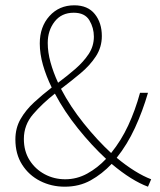

<svg xmlns="http://www.w3.org/2000/svg" viewBox="-20 -692 602 724"><path d="M224 12Q174 12 131.5 -9.5Q89 -31 63.5 -71Q38 -111 38 -166Q38 -209 57.5 -243Q77 -277 108.5 -306Q140 -335 175 -362Q154 -405 142 -447Q130 -489 130 -528Q130 -591 166.5 -631.5Q203 -672 260 -672Q311 -672 337.5 -639Q364 -606 364 -556Q364 -514 341.5 -479.5Q319 -445 283.5 -415.5Q248 -386 210 -357Q245 -290 296 -226.5Q347 -163 399 -115Q437 -162 463.5 -219Q490 -276 508 -342H538Q518 -273 489 -210Q460 -147 420 -97Q455 -68 488 -47.5Q521 -27 550 -16L538 12Q508 1 473.5 -20.5Q439 -42 401 -74Q365 -36 322 -12Q279 12 224 12ZM160 -530Q160 -495 170.5 -457Q181 -419 199 -380Q234 -406 264.5 -432.5Q295 -459 314.5 -488.5Q334 -518 334 -554Q334 -587 317 -615.5Q300 -644 258 -644Q212 -644 186 -610.5Q160 -577 160 -530ZM70 -168Q70 -122 91.5 -88Q113 -54 148.5 -35Q184 -16 226 -16Q270 -16 309 -37.5Q348 -59 380 -93Q326 -143 274.5 -207Q223 -271 187 -339Q140 -302 105 -261.5Q70 -221 70 -168Z"/></svg>

Font: Assistant ExtraLight
Style: Regular
Weight: 200
Designer: Hebrew By Ben Nathan, Latin by Paul Hunt
Version: Version 3.000